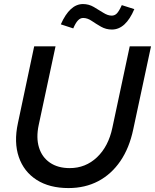

<svg xmlns="http://www.w3.org/2000/svg" viewBox="-20 -932 777 962"><path d="M323.3 10.3Q227.7 10.3 163.5 -30.8Q99.3 -72 74.2 -145.5Q49 -219 69.7 -314.7L151.3 -700H258.3L174 -306Q160.3 -242 175.3 -193.2Q190.3 -144.3 230.2 -117Q270 -89.7 329.3 -89.7Q408.7 -89.7 466 -144Q523.3 -198.3 543 -292L630 -700H736.7L647.7 -284.3Q628 -190.3 583 -124.7Q538 -59 472.2 -24.3Q406.3 10.3 323.3 10.3ZM347 -789.7 284.7 -810Q329.7 -911.7 395.7 -911.7Q425 -911.7 450 -897Q475 -882.3 497.7 -868Q520.3 -853.7 539.7 -853.7Q555 -853.7 565.8 -865Q576.7 -876.3 590.3 -906.3L653 -886.3Q609.7 -784 540.7 -784Q511 -784 486 -798.3Q461 -812.7 439.5 -827.3Q418 -842 396.7 -842Q382.3 -842 370.7 -829.8Q359 -817.7 347 -789.7Z"/></svg>

Font: Red Hat Display VF
Style: Italic
Weight: 300
Italic angle: -12°
Designer: Pentagram, MCKL
Foundry: Pentagram, MCKL
Version: Version 1.010